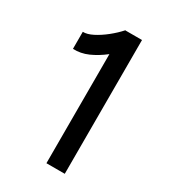

<svg xmlns="http://www.w3.org/2000/svg" viewBox="-175 -785 765 870"><g transform="rotate(30 208.0 -350.5)"><path d="M211 0V-647L220 -700H307V0ZM56 -509V-598Q78 -597 107.5 -612Q137 -627 167 -651Q197 -675 220 -701L281 -635Q247 -599 210 -570Q173 -541 134.5 -524Q96 -507 56 -509Z"/></g></svg>

Font: Figtree Light Medium
Style: Regular
Weight: 500
Version: Version 2.001;gftools[0.9.30]